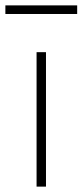

<svg xmlns="http://www.w3.org/2000/svg" viewBox="-57 -694 307 714"><path d="M79 -500H114V0H79ZM-37 -642V-674H230V-642Z"/></svg>

Font: Titillium Web[RUS by Daymarius]
Style: Regular
Weight: 200
Designer: Cyrillization by Daymarius
Foundry: Cyrillization by Daymarius
Version: Version 1.002 September 11, 2018